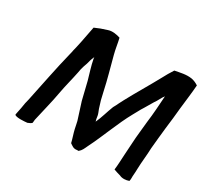

<svg xmlns="http://www.w3.org/2000/svg" viewBox="-141 -930 1148 1082"><g transform="rotate(30 433.5 -389.0)"><path d="M64 -53C78 -42 125 -46 145 -48C156 -52 166 -57 171 -63L173 -84C187 -149 206 -219 217 -283C226 -334 240 -384 250 -434L255 -460C259 -474 263 -490 269 -504C273 -521 278 -538 285 -553L286 -559C286 -554 288 -550 288 -546C295 -507 311 -459 321 -423C329 -392 341 -339 349 -308C359 -275 374 -230 384 -198C389 -178 390 -168 394 -151C399 -128 411 -95 416 -72C430 -63 441 -51 464 -55H474C491 -69 496 -84 506 -105C551 -194 588 -300 636 -386L652 -415C657 -425 664 -437 673 -451L705 -505C719 -523 728 -548 742 -565C738 -508 735 -449 727 -389C723 -343 716 -290 714 -247C712 -224 711 -190 709 -167C707 -135 706 -98 702 -66C715 -61 731 -56 746 -52C763 -43 789 -45 807 -52C811 -68 808 -80 810 -94C812 -108 811 -121 812 -134C813 -179 820 -228 821 -273C825 -314 830 -369 835 -412C841 -456 846 -506 850 -548C855 -596 864 -660 867 -708C853 -717 841 -723 822 -727C785 -733 748 -723 715 -717C699 -692 687 -672 673 -645C634 -573 591 -503 552 -430L537 -401C532 -390 526 -378 519 -366C504 -328 492 -282 475 -246C471 -257 471 -263 469 -274C468 -287 461 -303 455 -318C443 -354 437 -375 429 -414C414 -485 394 -553 376 -622C367 -655 363 -690 355 -723C334 -730 302 -737 275 -727C248 -719 224 -710 200 -699C190 -653 183 -605 172 -559L165 -530C164 -521 161 -512 159 -503C132 -395 110 -278 86 -166L79 -137C77 -119 70 -86 66 -67C65 -62 64 -57 64 -53Z"/></g></svg>

Font: Hussar Pisanka
Style: Kur
Weight: 400
Designer: Robert Jablonski
Foundry: Cannot Into Space Fonts
Version: Version 1.070